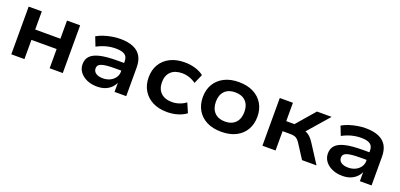

<svg xmlns="http://www.w3.org/2000/svg" viewBox="4 -1181 3893 1868"><g transform="rotate(20 1950.5 -247.0)"><path d="M86 0V-494H222V-306H483V-494H619V0H483V-199H222V0Z M975 10Q915 10 868.5 -11Q822 -32 796 -67.5Q770 -103 770 -148Q770 -199 800.5 -231.5Q831 -264 898.5 -280Q966 -296 1079 -296H1164V-217H1083Q1032 -217 997.5 -213.5Q963 -210 942 -202.5Q921 -195 912 -183Q903 -171 903 -153Q903 -121 929.5 -103Q956 -85 1002 -85Q1042 -85 1074.5 -100.5Q1107 -116 1126.5 -143.5Q1146 -171 1146 -205V-313Q1146 -361 1116 -381Q1086 -401 1024 -401Q975 -401 926.5 -388.5Q878 -376 830 -350L793 -444Q825 -463 865 -476Q905 -489 948.5 -496.5Q992 -504 1034 -504Q1113 -504 1167 -481.5Q1221 -459 1248.5 -413.5Q1276 -368 1276 -295V0H1155V-105L1160 -106Q1147 -71 1121.5 -45Q1096 -19 1060 -4.5Q1024 10 975 10Z M1700 10Q1614 10 1551 -22Q1488 -54 1453 -112Q1418 -170 1418 -247Q1418 -325 1453 -383Q1488 -441 1551.5 -472.5Q1615 -504 1700 -504Q1759 -504 1811.5 -488Q1864 -472 1898 -444L1856 -348Q1825 -371 1788 -383.5Q1751 -396 1713 -396Q1638 -396 1597 -356.5Q1556 -317 1556 -247Q1556 -177 1597 -137.5Q1638 -98 1712 -98Q1750 -98 1787 -110.5Q1824 -123 1855 -146L1897 -49Q1863 -22 1811 -6Q1759 10 1700 10Z M2262 10Q2174 10 2110.5 -22Q2047 -54 2013 -112.5Q1979 -171 1979 -247Q1979 -324 2013 -381.5Q2047 -439 2110.5 -471.5Q2174 -504 2261 -504Q2349 -504 2412.5 -471.5Q2476 -439 2510 -381.5Q2544 -324 2544 -247Q2544 -171 2510 -112.5Q2476 -54 2412.5 -22Q2349 10 2262 10ZM2261 -96Q2331 -96 2370 -136.5Q2409 -177 2409 -248Q2409 -319 2370 -358.5Q2331 -398 2261 -398Q2192 -398 2153 -358.5Q2114 -319 2114 -248Q2114 -177 2153 -136.5Q2192 -96 2261 -96Z M2686 0V-494H2822V-304H2907L3071 -494H3223L3006 -245L2987 -284Q3017 -281 3040 -271Q3063 -261 3082.5 -242Q3102 -223 3122 -192L3246 0H3096L3002 -146Q2988 -167 2974.5 -179Q2961 -191 2943 -195.5Q2925 -200 2898 -200H2822V0Z M3515 10Q3455 10 3408.5 -11Q3362 -32 3336 -67.5Q3310 -103 3310 -148Q3310 -199 3340.5 -231.5Q3371 -264 3438.5 -280Q3506 -296 3619 -296H3704V-217H3623Q3572 -217 3537.5 -213.5Q3503 -210 3482 -202.5Q3461 -195 3452 -183Q3443 -171 3443 -153Q3443 -121 3469.5 -103Q3496 -85 3542 -85Q3582 -85 3614.5 -100.5Q3647 -116 3666.5 -143.5Q3686 -171 3686 -205V-313Q3686 -361 3656 -381Q3626 -401 3564 -401Q3515 -401 3466.5 -388.5Q3418 -376 3370 -350L3333 -444Q3365 -463 3405 -476Q3445 -489 3488.5 -496.5Q3532 -504 3574 -504Q3653 -504 3707 -481.5Q3761 -459 3788.5 -413.5Q3816 -368 3816 -295V0H3695V-105L3700 -106Q3687 -71 3661.5 -45Q3636 -19 3600 -4.5Q3564 10 3515 10Z"/></g></svg>

Font: Nunito Sans 10pt SemiExpanded
Style: Bold
Weight: 700
Width: 6
Designer: Vernon Adams
Foundry: Vernon Adams
Version: Version 3.101;gftools[0.9.27]